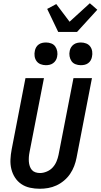

<svg xmlns="http://www.w3.org/2000/svg" viewBox="-20 -1152 620 1184"><path d="M225 12Q194 12 164.5 5.5Q135 -1 111.5 -17Q88 -33 72.5 -57Q57 -81 50 -109.5Q43 -138 44.5 -169Q46 -200 52 -231L137 -670H251L162 -213Q159 -198 158 -183.5Q157 -169 158 -155Q159 -141 163.5 -127.5Q168 -114 176.5 -104Q185 -94 198.5 -89.5Q212 -85 227 -85Q247 -85 268.5 -94Q290 -103 305 -119.5Q320 -136 328.5 -156.5Q337 -177 341 -197L433 -670H547L452 -179Q447 -153 437.5 -128Q428 -103 412.5 -80Q397 -57 375 -38.5Q353 -20 328 -8.5Q303 3 277 7.5Q251 12 225 12ZM478 -750Q461 -750 445.5 -756Q430 -762 421 -775Q412 -788 409 -805Q406 -822 410 -839Q412 -850 418.5 -860.5Q425 -871 435 -878Q445 -885 456.5 -887.5Q468 -890 479 -890Q496 -890 511.5 -884Q527 -878 536.5 -865Q546 -852 548.5 -835Q551 -818 547 -801Q545 -790 539 -779.5Q533 -769 523 -762Q513 -755 501.5 -752.5Q490 -750 478 -750ZM263 -750Q246 -750 230.5 -756Q215 -762 205.5 -775Q196 -788 193.5 -805Q191 -822 195 -839Q197 -850 203 -860.5Q209 -871 219 -878Q229 -885 240.5 -887.5Q252 -890 264 -890Q281 -890 296.5 -884Q312 -878 321 -865Q330 -852 333 -835Q336 -818 332 -801Q330 -790 323.5 -779.5Q317 -769 307 -762Q297 -755 285.5 -752.5Q274 -750 263 -750ZM339 -955 271 -1097 327 -1127 409 -1018 534 -1132 580 -1092 455 -955Z"/></svg>

Font: Lode Term
Style: Bold Italic
Weight: 700
Italic angle: -11°
Monospace: yes
Designer: Belleve Invis
Foundry: Belleve Invis
Version: Version 29.2.0